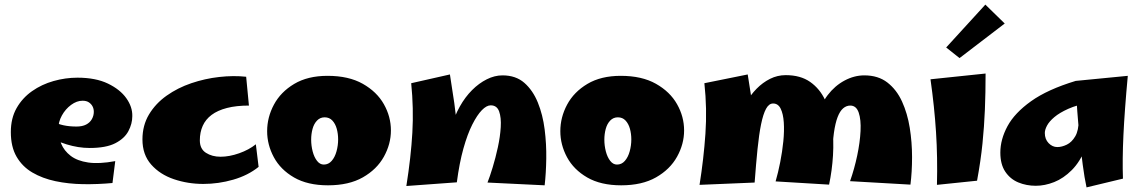

<svg xmlns="http://www.w3.org/2000/svg" viewBox="-20 -792 4953 833"><path d="M468 2Q404 8 340.5 7Q277 6 220.5 -6Q164 -18 120.5 -43.5Q77 -69 52 -112Q27 -155 27 -219Q27 -279 52 -323Q77 -367 119 -396.5Q161 -426 212.5 -440.5Q264 -455 316 -455Q395 -455 448 -429.5Q501 -404 528 -366Q555 -328 554 -288Q554 -255 537 -223Q520 -191 480 -170.5Q440 -150 369 -150Q344 -150 319 -154Q294 -158 269.5 -165.5Q245 -173 222 -183.5Q199 -194 179 -207L208 -266Q230 -254 255.5 -248.5Q281 -243 312 -243Q337 -243 353.5 -251.5Q370 -260 378.5 -275Q387 -290 387 -307Q387 -320 381.5 -330.5Q376 -341 365.5 -348Q355 -355 338 -355Q313 -355 288.5 -337Q264 -319 248.5 -291Q233 -263 233 -232Q233 -199 245.5 -168.5Q258 -138 286.5 -116Q315 -94 362.5 -87Q410 -80 480 -93Z M862 6Q795 6 734.5 -14.5Q674 -35 636 -78Q598 -121 598 -187Q598 -248 626.5 -295.5Q655 -343 703 -377Q751 -411 810 -431Q869 -451 931 -458Q993 -465 1048 -459L1060 -334Q1005 -334 964.5 -323.5Q924 -313 898 -293.5Q872 -274 859.5 -246Q847 -218 847 -183Q847 -146 873.5 -129Q900 -112 937 -112Q975 -112 1017.5 -127Q1060 -142 1090 -166L1102 -68Q1056 -31 992 -12.5Q928 6 862 6Z M1403 12Q1314.7 12 1255.8 -22Q1197 -56 1168 -110Q1139 -164 1139 -223Q1139 -283 1168.4 -338Q1197.8 -393 1256.5 -428Q1315.3 -463 1401 -463Q1492.7 -463 1553.8 -428.5Q1614.9 -394 1645.4 -340Q1676 -286 1676 -226Q1676 -167 1645.4 -112Q1614.8 -57 1554.2 -22.5Q1493.6 12 1403 12ZM1384.8 -78Q1405 -78 1419 -94Q1433 -110 1440 -135.5Q1447 -161 1447 -187Q1447 -211.5 1441 -233.3Q1435 -255 1422 -269Q1409 -283 1388.5 -283Q1369 -283 1355.5 -269Q1342 -255 1336 -232.8Q1330 -210.6 1330 -186Q1330 -160 1336.5 -135Q1343 -110 1355.5 -94Q1368 -78 1384.8 -78Z M2343 12 2095 0Q2105 -25 2117.5 -66Q2130 -107 2140 -153Q2150 -199 2152.5 -240.5Q2155 -282 2145.5 -308.5Q2136 -335 2109 -335Q2091 -335 2070.5 -314Q2050 -293 2029 -251.5Q2008 -210 1990.5 -147.5Q1973 -85 1962 -1L1925 -141Q1925 -193 1938.5 -241Q1952 -289 1975 -330Q1998 -371 2028 -401Q2058 -431 2092 -448Q2126 -465 2160 -465Q2218 -465 2255 -432.5Q2292 -400 2313.5 -347Q2335 -294 2343 -230.5Q2351 -167 2350 -103.5Q2349 -40 2343 12ZM1962 -1 1743 15Q1763 -111 1769 -216.5Q1775 -322 1764 -431L1932 -469Q1943 -401 1951 -344.5Q1959 -288 1962.5 -235.5Q1966 -183 1966 -126.5Q1966 -70 1962 -1Z M2675 12Q2586.7 12 2527.8 -22Q2469 -56 2440 -110Q2411 -164 2411 -223Q2411 -283 2440.4 -338Q2469.8 -393 2528.5 -428Q2587.3 -463 2673 -463Q2764.7 -463 2825.8 -428.5Q2886.9 -394 2917.4 -340Q2948 -286 2948 -226Q2948 -167 2917.4 -112Q2886.8 -57 2826.2 -22.5Q2765.6 12 2675 12ZM2656.8 -78Q2677 -78 2691 -94Q2705 -110 2712 -135.5Q2719 -161 2719 -187Q2719 -211.5 2713 -233.3Q2707 -255 2694 -269Q2681 -283 2660.5 -283Q2641 -283 2627.5 -269Q2614 -255 2608 -232.8Q2602 -210.6 2602 -186Q2602 -160 2608.5 -135Q2615 -110 2627.5 -94Q2640 -78 2656.8 -78Z M3577 9 3345 -5Q3356 -43 3365 -88.5Q3374 -134 3378.5 -179Q3383 -224 3380.5 -261Q3378 -298 3367 -320.5Q3356 -343 3334 -343Q3316 -343 3303.5 -320Q3291 -297 3282 -253Q3273 -209 3266.5 -145Q3260 -81 3254 0L3167 -197Q3171 -234 3183.5 -272Q3196 -310 3216 -345Q3236 -380 3262.5 -407Q3289 -434 3321 -450Q3353 -466 3389 -466Q3453 -466 3495 -436.5Q3537 -407 3560 -357.5Q3583 -308 3590.5 -246Q3598 -184 3594 -118Q3590 -52 3577 9ZM3254 0 3015 10Q3033 -103 3040.5 -211.5Q3048 -320 3036 -431L3224 -469Q3239 -381 3247.5 -304.5Q3256 -228 3258 -154.5Q3260 -81 3254 0ZM3930 9 3668 -6Q3687 -60 3699 -117Q3711 -174 3713.5 -223.5Q3716 -273 3705.5 -303.5Q3695 -334 3669 -334Q3652 -334 3638 -322Q3624 -310 3614 -284Q3604 -258 3598 -216Q3592 -174 3592 -113L3529 -285Q3540 -339 3571 -379.5Q3602 -420 3644 -442.5Q3686 -465 3730 -465Q3790 -465 3830 -434Q3870 -403 3893.5 -351.5Q3917 -300 3927 -237.5Q3937 -175 3937 -110.5Q3937 -46 3930 9Z M4219 -8 4045 10Q4048 -109 4041 -218.5Q4034 -328 4017 -448L4256 -473Q4256 -390 4253 -316.5Q4250 -243 4242.5 -169Q4235 -95 4219 -8ZM4143 -540 4085 -586 4255 -772 4339 -690Z M4474 14Q4433 14 4398 -0.5Q4363 -15 4341.5 -47Q4320 -79 4320 -130Q4320 -187 4351 -244.5Q4382 -302 4453.5 -353Q4525 -404 4647 -441L4709 -347Q4653 -337 4615 -320Q4577 -303 4554.5 -284Q4532 -265 4522.5 -247Q4513 -229 4513 -215Q4513 -188 4529.5 -171Q4546 -154 4567 -154Q4587 -154 4608.5 -164.5Q4630 -175 4645 -200.5Q4660 -226 4660 -272L4719 -299Q4714 -210 4690 -150Q4666 -90 4630 -54Q4594 -18 4553.5 -2Q4513 14 4474 14ZM4694 21Q4685 -20 4677.5 -77Q4670 -134 4664 -194Q4658 -254 4654 -307.5Q4650 -361 4648 -397.5Q4646 -434 4647 -441L4873 -463Q4859 -312 4854 -205Q4849 -98 4852 -17Z"/></svg>

Font: Marhey Light
Style: Regular
Weight: 300
Designer: Nur Syamsi & Bustanul Arifin
Foundry: Namelatype
Version: Version 1.000